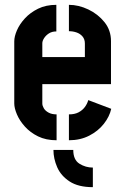

<svg xmlns="http://www.w3.org/2000/svg" viewBox="-20 -580 519 794"><path d="M364 194Q304 194 268 170.5Q232 147 216.5 111.5Q201 76 201 40H283Q283 81 308.5 97Q334 113 364 113ZM214 0Q170 0 137.5 -16Q105 -32 83 -56.5Q61 -81 50 -107Q39 -133 39 -152V-409Q39 -429 50 -454.5Q61 -480 83 -504Q105 -528 137.5 -544Q170 -560 213 -560V-450Q195 -450 182.5 -442Q170 -434 162.5 -422.5Q155 -411 155 -401V-344H331V-400Q331 -418 321 -429.5Q311 -441 296 -446Q281 -451 265 -451V-560Q305 -560 345 -541Q385 -522 412 -488.5Q439 -455 439 -410V-232H155V-152Q155 -143 161 -132.5Q167 -122 180.5 -114.5Q194 -107 214 -107ZM265 0V-107Q289 -107 305 -115.5Q321 -124 331 -137.5Q341 -151 345 -166L440 -130Q433 -98 409.5 -68Q386 -38 349 -19Q312 0 265 0Z"/></svg>

Font: Stick No Bills
Style: Bold
Weight: 700
Version: Version 2.000